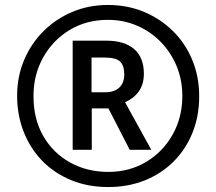

<svg xmlns="http://www.w3.org/2000/svg" viewBox="-20 -744 871 774"><path d="M416 10Q333 10 265 -18.5Q197 -47 149 -97Q101 -147 75 -214Q49 -281 49 -358Q49 -435 77 -501.5Q105 -568 155 -618Q205 -668 271.5 -696Q338 -724 415 -724Q493 -724 559.5 -696.5Q626 -669 676.5 -619.5Q727 -570 755 -502.5Q783 -435 783 -356Q783 -276 756 -209Q729 -142 680 -93Q631 -44 564 -17Q497 10 416 10ZM417 -51Q502 -51 569.5 -91.5Q637 -132 676 -201.5Q715 -271 715 -357Q715 -422 692 -477.5Q669 -533 628 -575Q587 -617 532.5 -640.5Q478 -664 415 -664Q328 -664 260.5 -623Q193 -582 154 -512.5Q115 -443 115 -356Q115 -264 154.5 -195.5Q194 -127 262.5 -89Q331 -51 417 -51ZM273 -140V-580H409Q482 -580 521 -546Q560 -512 560 -447Q560 -404 539.5 -375.5Q519 -347 484 -332L590 -140H503L417 -307H350V-140ZM403 -372Q442 -372 461.5 -391.5Q481 -411 481 -444Q481 -479 464.5 -495.5Q448 -512 402 -512H349V-372Z"/></svg>

Font: Noto Sans Malayalam Condensed
Style: Bold
Weight: 700
Width: 3
Designer: Jelle Bosma - Monotype Design Team
Foundry: Monotype Imaging Inc.
Version: Version 2.104; ttfautohint (v1.8.4.7-5d5b)